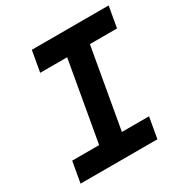

<svg xmlns="http://www.w3.org/2000/svg" viewBox="-161 -821 911 949"><g transform="rotate(-30 294.5 -346.5)"><path d="M28.3 0 49.3 -119.1H203.1L283.2 -574.2H129.4L150.4 -693.4H588.9L567.9 -574.2H413.1L333 -119.1H487.8L466.8 0Z"/></g></svg>

Font: CaskaydiaCove NFP
Style: Bold Italic
Weight: 700
Italic angle: -10°
Designer: Aaron Bell
Foundry: Saja Typeworks
Version: Version 2111.001; VTT 6.35;Nerd Fonts 3.1.1